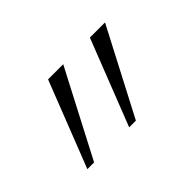

<svg xmlns="http://www.w3.org/2000/svg" viewBox="-62 -879 709 709"><g transform="rotate(-45 293.0 -524.5)"><path d="M297.4 -356.4 429.2 -693.4H508.3L332.5 -356.4ZM79.1 -356.4 210.9 -693.4H290L114.3 -356.4Z"/></g></svg>

Font: Cascadia Code ExtraLight
Style: Regular
Weight: 200
Monospace: yes
Designer: Aaron Bell
Foundry: Saja Typeworks
Version: Version 2407.024; ttfautohint (v1.8.4)